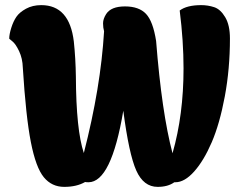

<svg xmlns="http://www.w3.org/2000/svg" viewBox="-20 -729 935 749"><path d="M660 -18Q635 0 595 0Q540 0 511.5 -64Q483 -128 461 -297Q414 -18 325 -18Q316 -18 312 -19Q279 0 230.5 0Q182 0 151 -37.5Q120 -75 100.5 -174Q81 -273 69 -465Q68 -501 54.5 -529.5Q41 -558 28 -568L16 -578Q16 -595 24 -620.5Q32 -646 44 -663.5Q56 -681 81.5 -695Q107 -709 141 -709Q251 -709 268 -567Q275 -501 276 -430Q277 -222 307 -132Q373 -388 386 -607Q382 -621 382 -638Q382 -655 394 -674Q413 -704 467.5 -704Q522 -704 549.5 -675Q577 -646 589 -569Q611 -290 653 -131Q696 -281 696 -462Q696 -569 681 -688Q709 -709 765 -709Q791 -709 815.5 -701Q840 -693 858.5 -662Q877 -631 877 -579Q877 -460 857 -353Q837 -246 806 -174Q775 -102 737.5 -60Q700 -18 664 -18Z"/></svg>

Font: Chela One Cyrilic
Style: Regular
Weight: 400
Designer: Miguel Hernandez
Foundry: LatinoType
Version: Version 1.001